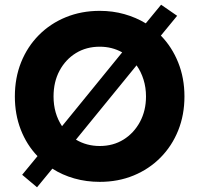

<svg xmlns="http://www.w3.org/2000/svg" viewBox="-20 -761 841 814"><path d="M137 33 74 -20 139 -99Q93 -147 68 -211.5Q43 -276 43 -352Q43 -431 69.5 -497Q96 -563 144.5 -612Q193 -661 259 -688Q325 -715 403 -715Q458 -715 507.5 -701Q557 -687 598 -662L663 -741L731 -694L662 -610Q709 -562 735.5 -496Q762 -430 762 -352Q762 -274 735.5 -208Q709 -142 660.5 -93Q612 -44 546.5 -17Q481 10 403 10Q346 10 295 -4.5Q244 -19 202 -46ZM207 -352Q207 -280 243 -226L498 -539Q455 -563 403 -563Q346 -563 302 -536Q258 -509 232.5 -461.5Q207 -414 207 -352ZM403 -142Q460 -142 504 -169.5Q548 -197 573.5 -244.5Q599 -292 599 -352Q599 -390 588.5 -423.5Q578 -457 559 -484L302 -169Q347 -142 403 -142Z"/></svg>

Font: Readex Pro bold
Style: Bold
Weight: 700
Designer: Bonnie Shaver-Troup, Thomas Jockin
Foundry: Lexend
Version: Version 1.200; ttfautohint (v1.8.3)